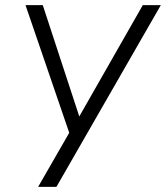

<svg xmlns="http://www.w3.org/2000/svg" viewBox="-20 -725 644 745"><path d="M128 0 258 -226 253 -197 79 -705H146L288 -272H287L534 -705H604L199 0Z"/></svg>

Font: Nunito Sans 7pt Condensed Light
Style: Italic
Weight: 300
Width: 3
Italic angle: -9°
Designer: Vernon Adams
Foundry: Vernon Adams
Version: Version 3.101;gftools[0.9.27]